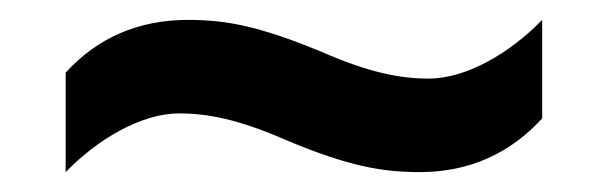

<svg xmlns="http://www.w3.org/2000/svg" viewBox="-20 -449 612 193"><path d="M268 -308C330 -282 364 -276 402 -276C452 -276 493 -295 525 -330V-429C493 -396 449 -370 411 -370C382 -370 351 -376 303 -397C240 -423 207 -429 169 -429C119 -429 78 -411 46 -376V-276C78 -309 122 -335 160 -335C189 -335 220 -329 268 -308Z"/></svg>

Font: Noto Sans Tai Tham SemiBold
Style: Regular
Weight: 600
Designer: Monotype Design Team 2013. Revised by David WIlliams 2020
Foundry: Monotype Imaging Inc.
Version: Version 2.002